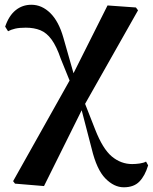

<svg xmlns="http://www.w3.org/2000/svg" viewBox="-20 -570 646 811"><path d="M43.4 205.7 35.4 195.2 284.4 -248.5 434.2 -547 554.1 -538.4 563 -526.4 331.2 -116.8 165.9 215.9ZM502.8 221.1Q461.8 221.1 425.1 183.7Q388.4 146.3 367.3 58.3L318.9 -127.7H308.5L332.7 -148.6L381.6 -23.9Q414 59.2 452.5 91.1Q491.1 123 538.1 123Q553.9 123 570.6 120.5Q587.3 118 596.9 112.5L605.7 128.5Q592.5 172.4 569 196.7Q545.6 221.1 502.8 221.1ZM282.1 -209.8 236.8 -321.5Q218.8 -374.3 197.9 -402.9Q177.1 -431.5 150.5 -442.3Q124 -453.1 88.8 -453.1Q61.3 -453.1 44 -449Q26.7 -444.9 14 -438.1L1.8 -457.5Q17.5 -503.8 46 -526.8Q74.5 -549.9 112.5 -549.9Q156.8 -549.9 192.6 -514.7Q228.3 -479.4 247.7 -410.9L298.8 -231.6H311.9Z"/></svg>

Font: Noto Serif TC
Style: Regular
Weight: 200
Designer: Ryoko NISHIZUKA 西塚涼子 (kana & ideographs); Frank Grießhammer (Latin, Greek & Cyrillic); Wenlong ZHANG 张文龙 (bopomofo); San
Foundry: Adobe
Version: Version 2.001;hotconv 1.1.0;makeotfexe 2.6.0